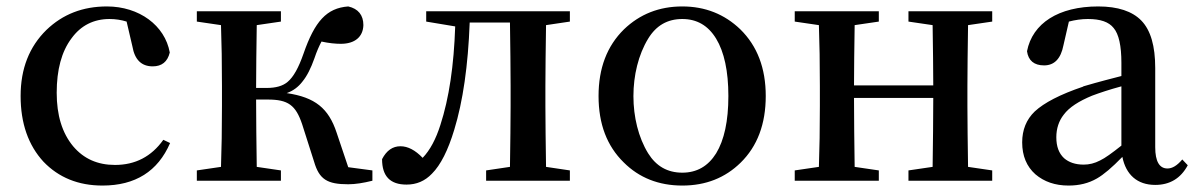

<svg xmlns="http://www.w3.org/2000/svg" viewBox="-20 -561 3714 596"><path d="M298 15C400 15 470 -29 508 -117L487 -127C450 -75 400 -49 337 -49C283 -49 240 -68 207 -107C173 -148 156 -203 156 -273C156 -344 171 -401 202 -442C231 -482 271 -502 320 -502C339 -502 357 -499 373 -494L391 -417C398 -376 419 -355 454 -355C482 -355 500 -369 507 -398C492 -482 412 -541 312 -541C237 -541 175 -517 124 -468C71 -416 44 -348 44 -263C44 -178 68 -110 115 -59C162 -10 223 15 298 15Z M1061 11C1083 11 1108 7 1136 0V-32L1061 -42L1025 -149C1000 -225 958 -259 870 -272C890 -279 906 -291 919 -308C933 -325 945 -349 956 -380C963 -401 971 -419 978 -432C1001 -427 1021 -425 1038 -425C1082 -425 1107 -447 1108 -483C1108 -514 1092 -534 1061 -541C994 -536 957 -495 922 -394C907 -351 891 -322 873 -307C858 -294 836 -288 808 -288H775C775 -345 776 -410 777 -483L852 -494V-526H591V-494L666 -483C668 -427 669 -364 669 -294V-232C669 -162 668 -99 666 -43L591 -32V0H852V-32L777 -43C776 -118 775 -187 775 -252H811C874 -252 898 -235 918 -175L955 -59C971 -4 996 11 1061 11Z M1242 12C1273 12 1299 1 1321 -22C1348 -49 1371 -95 1390 -158C1417 -246 1433 -357 1438 -491H1563C1564 -416 1565 -351 1565 -294V-232C1565 -181 1564 -118 1563 -43L1489 -32V0H1749V-32L1675 -43C1674 -118 1673 -181 1673 -232V-294C1673 -345 1674 -408 1675 -483L1749 -494V-526H1303V-494L1393 -479C1389 -358 1374 -256 1347 -173C1333 -129 1315 -95 1292 -71C1269 -95 1246 -107 1223 -107C1199 -107 1180 -94 1166 -67C1166 -14 1191 12 1242 12Z M2098 15C2171 15 2231 -9 2279 -56C2331 -107 2357 -176 2357 -263C2357 -349 2331 -418 2278 -470C2229 -517 2169 -541 2098 -541C2026 -541 1966 -517 1917 -470C1864 -418 1838 -349 1838 -263C1838 -176 1864 -108 1916 -57C1964 -9 2025 15 2098 15ZM2098 -25C2052 -25 2017 -45 1992 -85C1931 -184 1931 -341 1992 -441C2017 -482 2052 -502 2098 -502C2143 -502 2178 -482 2203 -441C2228 -400 2241 -340 2241 -263C2241 -185 2228 -126 2203 -85C2178 -45 2143 -25 2098 -25Z M2708 0V-32L2633 -43C2632 -118 2631 -189 2631 -257H2877C2877 -189 2876 -118 2875 -43L2800 -32V0H3060V-32L2985 -43C2984 -118 2983 -181 2983 -232V-294C2983 -345 2984 -408 2985 -483L3060 -494V-526H2800V-494L2875 -483C2876 -411 2877 -349 2877 -296H2631C2631 -349 2632 -411 2633 -483L2708 -494V-526H2447V-494L2522 -483C2524 -427 2525 -364 2525 -294V-232C2525 -162 2524 -99 2522 -43L2447 -32V0Z M3297 15C3330 15 3359 8 3385 -7C3406 -19 3432 -41 3464 -74C3475 -19 3510 13 3566 13C3611 13 3645 -7 3667 -48L3650 -66C3634 -47 3619 -38 3604 -38C3579 -38 3566 -60 3566 -104V-350C3566 -418 3552 -467 3523 -497C3495 -526 3450 -541 3389 -541C3266 -541 3185 -489 3168 -402C3172 -373 3190 -358 3221 -358C3253 -358 3273 -379 3281 -420L3298 -494C3317 -499 3337 -502 3357 -502C3396 -502 3422 -493 3437 -474C3453 -455 3461 -419 3461 -366V-325C3434 -318 3394 -308 3343 -293L3342 -292C3271 -268 3221 -242 3192 -215C3166 -190 3153 -158 3153 -119C3153 -77 3167 -44 3194 -20C3221 3 3255 15 3297 15ZM3344 -50C3318 -50 3298 -57 3283 -70C3267 -85 3259 -106 3259 -135C3259 -162 3267 -186 3282 -205C3299 -228 3329 -247 3370 -264C3394 -273 3424 -283 3461 -293V-109C3432 -86 3410 -70 3395 -63C3378 -54 3361 -50 3344 -50Z"/></svg>

Font: AllPunType SemiBold
Style: Regular
Weight: 600
Version: 1.0